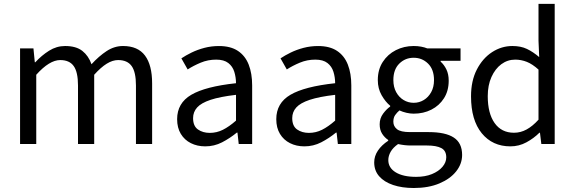

<svg xmlns="http://www.w3.org/2000/svg" viewBox="-20 -732 2922 976"><path d="M82 0V-486.1H150L156.9 -415.6H159.6Q191.5 -450.3 229.5 -474.2Q267.5 -498.1 310.9 -498.1Q367 -498.1 398.6 -473.2Q430.2 -448.2 445.1 -405.5Q483.1 -446.9 522.2 -472.5Q561.4 -498.1 605.4 -498.1Q680.9 -498.1 717.1 -449.5Q753.3 -401 753.3 -308V0H671.1V-297.4Q671.1 -365.6 649.3 -396.1Q627.5 -426.7 580.6 -426.7Q552.4 -426.7 522.5 -408.2Q492.7 -389.7 458.8 -352V0H376.5V-297.4Q376.5 -365.6 354.7 -396.1Q333 -426.7 286.1 -426.7Q231.3 -426.7 164.3 -352V0Z M1023.3 12Q982.6 12 950.2 -4.3Q917.8 -20.5 899.1 -51.5Q880.4 -82.4 880.4 -126.2Q880.4 -208 952.4 -250.2Q1024.4 -292.3 1179.7 -309Q1179.5 -339.5 1171 -367Q1162.5 -394.6 1140.5 -411.7Q1118.4 -428.9 1078.9 -428.9Q1037.1 -428.9 1000.1 -413.4Q963 -397.9 933.9 -379L902 -435.4Q924.3 -450.4 954 -464.9Q983.7 -479.4 1018.9 -488.7Q1054.1 -498 1093.1 -498Q1152.2 -498 1189.4 -473.3Q1226.6 -448.6 1244.2 -403.6Q1261.8 -358.6 1261.8 -297.7V0H1193.5L1187.1 -57.9H1183.8Q1148.7 -29.1 1108.8 -8.5Q1068.9 12 1023.3 12ZM1046.2 -56.5Q1081.6 -56.5 1113.1 -72.3Q1144.6 -88.1 1179.7 -118.9V-249.9Q1098 -240.4 1050.3 -224.5Q1002.6 -208.6 982 -185.6Q961.5 -162.7 961.5 -131.5Q961.5 -91.2 986.3 -73.8Q1011.1 -56.5 1046.2 -56.5Z M1527.3 12Q1486.6 12 1454.2 -4.3Q1421.8 -20.5 1403.1 -51.5Q1384.4 -82.4 1384.4 -126.2Q1384.4 -208 1456.4 -250.2Q1528.4 -292.3 1683.7 -309Q1683.5 -339.5 1675 -367Q1666.5 -394.6 1644.5 -411.7Q1622.4 -428.9 1582.9 -428.9Q1541.1 -428.9 1504.1 -413.4Q1467 -397.9 1437.9 -379L1406 -435.4Q1428.3 -450.4 1458 -464.9Q1487.7 -479.4 1522.9 -488.7Q1558.1 -498 1597.1 -498Q1656.2 -498 1693.4 -473.3Q1730.6 -448.6 1748.2 -403.6Q1765.8 -358.6 1765.8 -297.7V0H1697.5L1691.1 -57.9H1687.8Q1652.7 -29.1 1612.8 -8.5Q1572.9 12 1527.3 12ZM1550.2 -56.5Q1585.6 -56.5 1617.1 -72.3Q1648.6 -88.1 1683.7 -118.9V-249.9Q1602 -240.4 1554.3 -224.5Q1506.6 -208.6 1486 -185.6Q1465.5 -162.7 1465.5 -131.5Q1465.5 -91.2 1490.3 -73.8Q1515.1 -56.5 1550.2 -56.5Z M2083.3 223.7Q2023.8 223.7 1978.3 208.4Q1932.8 193 1907.5 164.1Q1882.2 135.2 1882.2 93.4Q1882.2 61.7 1901.1 33.5Q1920.1 5.3 1953.4 -16.5V-20.5Q1935.1 -32.6 1922.5 -52.2Q1910 -71.7 1910 -100.2Q1910 -130.6 1927.4 -154.1Q1944.8 -177.5 1963.4 -190.4V-194.4Q1939.6 -213.7 1920 -247.8Q1900.5 -281.9 1900.5 -324.9Q1900.5 -378.1 1925.6 -417Q1950.7 -455.9 1992.2 -477Q2033.6 -498.1 2082.9 -498.1Q2103.3 -498.1 2120.9 -494.8Q2138.6 -491.5 2151.5 -486.1H2321.1V-422.8H2219.8V-418.8Q2237.5 -403 2249.2 -379Q2260.9 -355 2260.9 -322Q2260.9 -270.3 2237 -232.7Q2213.2 -195.2 2172.9 -174.7Q2132.6 -154.2 2082.9 -154.2Q2065.2 -154.2 2046.3 -158.6Q2027.5 -162.9 2010.5 -170.7Q1997.8 -159.9 1988.6 -146.8Q1979.5 -133.7 1979.5 -113.2Q1979.5 -90.3 1997.9 -75.4Q2016.3 -60.5 2064.7 -60.5H2159.3Q2244.4 -60.5 2286.7 -32.8Q2329.1 -5.2 2329.1 55.6Q2329.1 100.8 2299 138.9Q2268.8 177.1 2213.6 200.4Q2158.4 223.7 2083.3 223.7ZM2082.9 -209.4Q2110.9 -209.4 2134.3 -223.6Q2157.6 -237.7 2171.9 -263.6Q2186.2 -289.6 2186.2 -324.9Q2186.2 -378.9 2156 -408.7Q2125.8 -438.4 2082.9 -438.4Q2039.9 -438.4 2009.8 -408.7Q1979.6 -378.9 1979.6 -324.9Q1979.6 -289.6 1993.9 -263.6Q2008.1 -237.7 2031.5 -223.6Q2054.9 -209.4 2082.9 -209.4ZM2094.9 167Q2141.2 167 2175.5 153Q2209.9 138.9 2229.2 116.1Q2248.5 93.3 2248.5 67.9Q2248.5 34 2223.4 20.8Q2198.3 7.6 2150.5 7.6H2066.7Q2053.1 7.6 2036.6 5.8Q2020.2 3.9 2003.5 0.3Q1977.4 18.8 1965.7 39.7Q1953.9 60.7 1953.9 81.8Q1953.9 121 1991.5 144Q2029.1 167 2094.9 167Z M2574.6 12Q2483.5 12 2428.9 -54.7Q2374.4 -121.4 2374.4 -242.4Q2374.4 -321.3 2403.9 -378.5Q2433.4 -435.7 2481.3 -466.9Q2529.3 -498.1 2584.7 -498.1Q2627.6 -498.1 2658.5 -483.3Q2689.4 -468.6 2720.9 -441.8L2717.4 -525.2V-712.4H2799.7V0H2731.8L2724.8 -57.4H2722.1Q2693.9 -29.2 2656.1 -8.6Q2618.3 12 2574.6 12ZM2592.8 -57.2Q2626.7 -57.2 2657 -73.9Q2687.4 -90.5 2717.4 -123.6V-378.3Q2686.6 -406.2 2657.9 -417.6Q2629.2 -428.9 2598.9 -428.9Q2560 -428.9 2528.5 -405.7Q2497.1 -382.5 2478.2 -340.5Q2459.4 -298.5 2459.4 -243.2Q2459.4 -155.9 2494.2 -106.6Q2529.1 -57.2 2592.8 -57.2Z"/></svg>

Font: Source Sans 3
Style: Regular
Weight: 200
Designer: Paul D. Hunt
Foundry: Adobe
Version: Version 3.046;hotconv 1.0.118;makeotfexe 2.5.65603